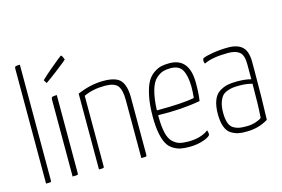

<svg xmlns="http://www.w3.org/2000/svg" viewBox="-95 -943 1703 1160"><g transform="rotate(-15 756.5 -362.5)"><path d="M99 -11Q99 -3 94.5 -1.5Q90 0 66 0V-717Q66 -730 72 -732.5Q78 -735 99 -735Z M227 -586 214 -607Q242 -634 276.5 -663Q311 -692 331 -708Q351 -724 352 -724Q359 -724 369 -695Q368 -693 348 -677Q328 -661 293.5 -634.5Q259 -608 227 -586ZM267 -11Q267 -3 262.5 -1.5Q258 0 232 0V-482Q232 -494 239 -497Q246 -500 267 -500Z M397 -474Q480 -510 561 -510Q640 -510 668 -476.5Q696 -443 696 -369V-11Q696 -3 691.5 -1.5Q687 0 662 0V-362Q662 -426 641.5 -452.5Q621 -479 561 -479Q486 -479 429 -452V-11Q429 -3 425 -1.5Q421 0 397 0Z M963 -23Q1042 -23 1089 -59Q1094 -47 1094 -34Q1094 -20 1052.5 -5Q1011 10 961 10Q929 10 906.5 5.5Q884 1 861 -13Q838 -27 824 -51.5Q810 -76 801.5 -119Q793 -162 793 -222Q793 -297 804.5 -352Q816 -407 833 -437Q850 -467 876 -484Q902 -501 923.5 -505.5Q945 -510 973 -510Q1098 -510 1098 -353Q1098 -285 1091 -242Q974 -220 827 -224V-219Q827 -155 836.5 -114Q846 -73 866.5 -54Q887 -35 908.5 -29Q930 -23 963 -23ZM972 -479Q945 -479 925 -473Q905 -467 881.5 -446.5Q858 -426 844 -377.5Q830 -329 827 -254Q992 -254 1062 -269Q1066 -306 1066 -342Q1064 -411 1044 -445Q1024 -479 972 -479Z M1176 -470Q1176 -482 1182 -486Q1200 -495 1246 -502.5Q1292 -510 1341 -510Q1400 -510 1429.5 -482Q1459 -454 1459 -389V-325Q1459 -160 1454 -27Q1393 10 1321 10Q1290 11 1268 6.5Q1246 2 1223.5 -11.5Q1201 -25 1189 -56.5Q1177 -88 1177 -136Q1177 -187 1190 -221Q1203 -255 1228 -271Q1253 -287 1278.5 -292.5Q1304 -298 1338 -298Q1393 -298 1427 -288V-383Q1427 -439 1403 -458.5Q1379 -478 1333 -478Q1233 -478 1181 -452Q1176 -461 1176 -470ZM1427 -260Q1393 -270 1347 -270Q1322 -270 1305.5 -268Q1289 -266 1269 -258.5Q1249 -251 1237.5 -237Q1226 -223 1218 -198Q1210 -173 1210 -137Q1210 -97 1219 -72Q1228 -47 1247 -36.5Q1266 -26 1282.5 -23.5Q1299 -21 1328 -21Q1357 -21 1383.5 -29.5Q1410 -38 1421 -48Q1427 -123 1427 -260Z"/></g></svg>

Font: Yanone Kaffeesatz Thin
Style: Regular
Weight: 250
Designer: Yanone (Cyrillic: Daniel Pouzeot)
Foundry: Yanone
Version: Version 1.003;PS 001.003;hotconv 1.0.88;makeotf.lib2.5.64775